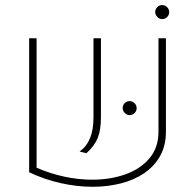

<svg xmlns="http://www.w3.org/2000/svg" viewBox="-20 -713 755 743"><path d="M121.6 -564.9V-64Q173.3 -41.5 228.5 -29.5Q283.7 -17.6 336.4 -17.6Q406.2 -17.6 464.6 -38.1Q522.9 -58.6 558.1 -100.1Q593.3 -141.6 593.3 -203.6V-564.9H622.1V-203.6Q622.1 -149.4 599.6 -109.4Q577.1 -69.3 537.8 -42.7Q498.5 -16.1 447.3 -3.2Q396 9.8 338.4 9.8Q277.8 9.8 214.6 -4.4Q151.4 -18.6 92.8 -46.4V-564.9ZM288.1 -126.5Q315.4 -146.5 328.6 -178.7Q341.8 -210.9 341.8 -258.8V-564.9H370.6V-258.8Q370.6 -210 358.2 -179.2Q345.7 -148.4 314.5 -120.1ZM481.4 -267.6Q470.2 -267.6 462.4 -276.4Q454.6 -285.2 454.6 -294.4Q454.6 -305.7 462.4 -313.7Q470.2 -321.8 481.4 -321.8Q492.7 -321.8 500.7 -313.7Q508.8 -305.7 508.8 -294.4Q508.8 -283.2 500.7 -275.4Q492.7 -267.6 481.4 -267.6ZM607.4 -639.2Q596.2 -639.2 588.4 -647.9Q580.6 -656.7 580.6 -666Q580.6 -677.2 588.4 -685.3Q596.2 -693.4 607.4 -693.4Q618.7 -693.4 626.7 -685.3Q634.8 -677.2 634.8 -666Q634.8 -654.8 626.7 -647Q618.7 -639.2 607.4 -639.2Z"/></svg>

Font: Heebo Thin
Style: Regular
Weight: 250
Designer: Oded Ezer
Foundry: Ezer Type House
Version: Version 3.100